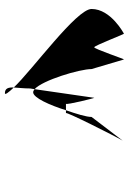

<svg xmlns="http://www.w3.org/2000/svg" viewBox="112 -690 537 802"><g transform="rotate(90 381.0 -289.5)"><path d="M18 -403C18 -340 271 -157 346 -78C347 -97 350 -120 350 -146L353 -165C316 -197 269 -353 269 -403L229 -538C229 -546 185 -414 178 -414C171 -414 121 -546 121 -538C121 -538 18 -484 18 -403ZM346 -78C345 -56 349 -41 370 -41C378 -41 368 -55 346 -78ZM353 -165C358 -161 362 -159 366 -159C389 -159 420 -229 441 -296H414C420 -296 389 -422 389 -414ZM441 -296H453C446 -296 548 -499 568 -533L469 -403C469 -381 456 -339 441 -296ZM568 -533 571 -538C571 -538 570 -537 568 -533Z"/></g></svg>

Font: Ampere
Style: SuCnd
Weight: 400
Version: Version 1